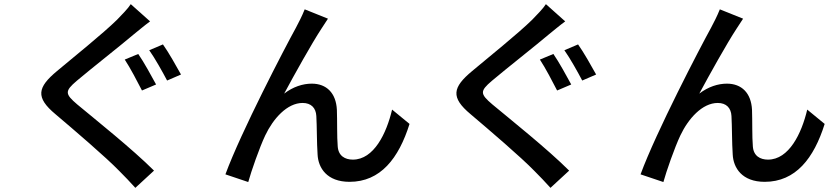

<svg xmlns="http://www.w3.org/2000/svg" viewBox="-20 -833 4040 925"><path d="M646 -573 581 -546C607 -507 643 -438 664 -397L732 -426C712 -463 672 -536 646 -573ZM765 -619 699 -591C726 -553 763 -487 785 -445L852 -474C831 -512 791 -583 765 -619ZM703 -730 610 -813C597 -792 567 -762 544 -738C476 -671 331 -555 255 -491C160 -412 150 -364 247 -283C339 -205 489 -77 555 -9C581 17 608 45 632 72L722 -11C618 -115 436 -260 352 -330C292 -381 292 -394 349 -443C420 -503 559 -612 625 -668C645 -684 677 -711 703 -730Z M1560 -743 1448 -788C1434 -753 1419 -725 1406 -700C1353 -604 1140 -195 1066 7L1176 44C1190 -7 1230 -122 1258 -181C1296 -261 1363 -337 1438 -337C1479 -337 1502 -313 1504 -274C1507 -225 1506 -146 1510 -89C1513 -24 1555 43 1664 43C1813 43 1901 -70 1953 -236L1869 -305C1842 -190 1781 -64 1680 -64C1642 -64 1610 -82 1607 -128C1603 -174 1605 -252 1603 -304C1599 -385 1553 -430 1482 -430C1439 -430 1392 -415 1349 -382C1399 -475 1482 -624 1528 -694C1540 -712 1551 -730 1560 -743Z M2646 -573 2581 -546C2607 -507 2643 -438 2664 -397L2732 -426C2712 -463 2672 -536 2646 -573ZM2765 -619 2699 -591C2726 -553 2763 -487 2785 -445L2852 -474C2831 -512 2791 -583 2765 -619ZM2703 -730 2610 -813C2597 -792 2567 -762 2544 -738C2476 -671 2331 -555 2255 -491C2160 -412 2150 -364 2247 -283C2339 -205 2489 -77 2555 -9C2581 17 2608 45 2632 72L2722 -11C2618 -115 2436 -260 2352 -330C2292 -381 2292 -394 2349 -443C2420 -503 2559 -612 2625 -668C2645 -684 2677 -711 2703 -730Z M3560 -743 3448 -788C3434 -753 3419 -725 3406 -700C3353 -604 3140 -195 3066 7L3176 44C3190 -7 3230 -122 3258 -181C3296 -261 3363 -337 3438 -337C3479 -337 3502 -313 3504 -274C3507 -225 3506 -146 3510 -89C3513 -24 3555 43 3664 43C3813 43 3901 -70 3953 -236L3869 -305C3842 -190 3781 -64 3680 -64C3642 -64 3610 -82 3607 -128C3603 -174 3605 -252 3603 -304C3599 -385 3553 -430 3482 -430C3439 -430 3392 -415 3349 -382C3399 -475 3482 -624 3528 -694C3540 -712 3551 -730 3560 -743Z"/></svg>

Font: Noto Sans CJK HK Medium
Style: Regular
Weight: 500
Designer: Ryoko NISHIZUKA 西塚涼子 (kana, bopomofo & ideographs); Paul D. Hunt (Latin, Greek & Cyrillic); Sandoll Communications 산돌커뮤니
Foundry: Adobe
Version: Version 2.004;hotconv 1.0.118;makeotfexe 2.5.65603